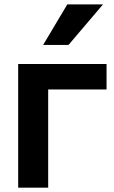

<svg xmlns="http://www.w3.org/2000/svg" viewBox="-20 -873 531 893"><path d="M64.5 0V-575.2H475.6V-457H204.1V0ZM180.7 -664.1 293 -852.5H459L298.8 -664.1Z"/></svg>

Font: Gothic A1 ExtraBold
Style: Regular
Weight: 800
Designer: HanYang I&C Co.,Ltd.
Foundry: HanYang I&C Co.,Ltd.
Version: Version 2.50